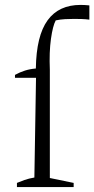

<svg xmlns="http://www.w3.org/2000/svg" viewBox="-20 -762 384 782"><path d="M41 -445V-457Q61 -468 81.5 -474.5Q102 -481 126 -483Q127 -550 139 -599Q151 -648 174 -679.5Q197 -711 230.5 -726.5Q264 -742 308 -742Q316 -742 325.5 -741.5Q335 -741 344 -740V-682Q328 -684 312.5 -684.5Q297 -685 282 -685Q264 -685 245 -684Q226 -683 207 -679Q195 -657 187.5 -603.5Q180 -550 183 -478V-445ZM183 -464V-37L280 -17V0H49V-17Q63 -23 80 -29Q97 -35 120 -39L127 -464Z"/></svg>

Font: Piazzolla Thin ExtraLight
Style: Regular
Weight: 250
Version: Version 2.005